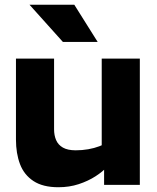

<svg xmlns="http://www.w3.org/2000/svg" viewBox="-20 -776 657 806"><path d="M567 0H417V-115L407 -133V-530H567ZM298 -145Q325 -145 350.5 -149.5Q376 -154 397 -162Q418 -170 432 -178V-78Q412 -56 381 -36Q350 -16 310.5 -3Q271 10 225 10Q160 10 120.5 -16Q81 -42 64 -87Q47 -132 47 -190V-530H207V-233Q207 -208 215.5 -188Q224 -168 244 -156.5Q264 -145 298 -145ZM292 -756 390 -600Q390 -600 375.5 -600Q361 -600 339 -600Q317 -600 295 -600Q273 -600 258.5 -600Q244 -600 244 -600L104 -756Z"/></svg>

Font: Roundo Variable
Style: Regular
Weight: 200
Designer: Shiva Nallaperumal
Foundry: Indian Type Foundry
Version: Version 2.000